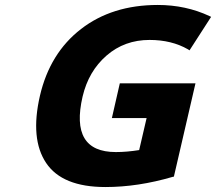

<svg xmlns="http://www.w3.org/2000/svg" viewBox="-20 -744 871 774"><path d="M583 -583Q482 -583 409.5 -520Q337 -457 313 -355Q261 -131 447 -131Q491 -131 541 -139L571 -268H431L463 -408H768L681 -32L676 -31Q536 10 405 10Q231 10 166 -87Q101 -184 141 -358Q181 -530 306.5 -627Q432 -724 616 -724Q729 -724 825 -679L831 -676L744 -541L738 -545Q672 -583 583 -583Z"/></svg>

Font: Passageway
Style: BdIt
Weight: 700
Foundry: Ascender Corporation
Version: Version 1.11